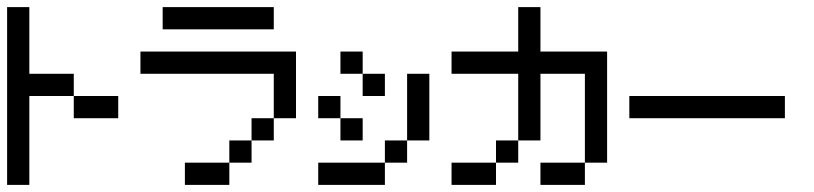

<svg xmlns="http://www.w3.org/2000/svg" viewBox="-20 -520 2290 540"><path d="M0 0V-62.5H62.5V0ZM0 -62.5V-125H62.5V-62.5ZM0 -125V-187.5H62.5V-125ZM0 -187.5V-250H62.5V-187.5ZM0 -250V-312.5H62.5V-250ZM0 -312.5V-375H62.5V-312.5ZM0 -375V-437.5H62.5V-375ZM0 -437.5V-500H62.5V-437.5ZM62.5 -250V-312.5H125V-250ZM125 -250V-312.5H187.5V-250ZM187.5 -187.5V-250H250V-187.5ZM250 -187.5V-250H312.5V-187.5Z M750 -250V-312.5H812.5V-250ZM500 0V-62.5H562.5V0ZM437.5 -437.5V-500H500V-437.5ZM500 -437.5V-500H562.5V-437.5ZM562.5 -437.5V-500H625V-437.5ZM625 -437.5V-500H687.5V-437.5ZM687.5 -437.5V-500H750V-437.5ZM375 -312.5V-375H437.5V-312.5ZM437.5 -312.5V-375H500V-312.5ZM500 -312.5V-375H562.5V-312.5ZM562.5 -312.5V-375H625V-312.5ZM625 -312.5V-375H687.5V-312.5ZM687.5 -312.5V-375H750V-312.5ZM750 -312.5V-375H812.5V-312.5ZM625 -62.5V-125H687.5V-62.5ZM687.5 -125V-187.5H750V-125ZM750 -187.5V-250H812.5V-187.5ZM562.5 0V-62.5H625V0Z M875 0V-62.5H937.5V0ZM937.5 0V-62.5H1000V0ZM1000 0V-62.5H1062.5V0ZM1062.5 -62.5V-125H1125V-62.5ZM1125 -187.5V-250H1187.5V-187.5ZM1125 -125V-187.5H1187.5V-125ZM937.5 -125V-187.5H1000V-125ZM875 -187.5V-250H937.5V-187.5ZM1000 -250V-312.5H1062.5V-250ZM937.5 -312.5V-375H1000V-312.5ZM1125 -250V-312.5H1187.5V-250Z M1250 -312.5V-375H1312.5V-312.5ZM1312.5 -312.5V-375H1375V-312.5ZM1375 -312.5V-375H1437.5V-312.5ZM1437.5 -312.5V-375H1500V-312.5ZM1500 -312.5V-375H1562.5V-312.5ZM1562.5 -312.5V-375H1625V-312.5ZM1500 0V-62.5H1562.5V0ZM1437.5 -375V-437.5H1500V-375ZM1437.5 -250V-312.5H1500V-250ZM1250 0V-62.5H1312.5V0ZM1625 -312.5V-375H1687.5V-312.5ZM1625 -250V-312.5H1687.5V-250ZM1625 -187.5V-250H1687.5V-187.5ZM1625 -125V-187.5H1687.5V-125ZM1625 -62.5V-125H1687.5V-62.5ZM1562.5 0V-62.5H1625V0ZM1437.5 -187.5V-250H1500V-187.5ZM1437.5 -125V-187.5H1500V-125ZM1375 -62.5V-125H1437.5V-62.5ZM1312.5 0V-62.5H1375V0ZM1437.5 -437.5V-500H1500V-437.5Z M1750 -187.5V-250H1812.5V-187.5ZM1812.5 -187.5V-250H1875V-187.5ZM1875 -187.5V-250H1937.5V-187.5ZM1937.5 -187.5V-250H2000V-187.5ZM2000 -187.5V-250H2062.5V-187.5ZM2062.5 -187.5V-250H2125V-187.5ZM2125 -187.5V-250H2187.5V-187.5Z"/></svg>

Font: AprilSans
Style: Regular
Weight: 400
Designer: typesprite
Version: Version 1.001;PS 001.001;hotconv 1.0.88;makeotf.lib2.5.64775